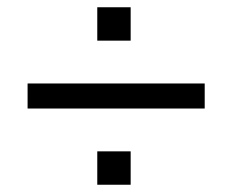

<svg xmlns="http://www.w3.org/2000/svg" viewBox="-20 -551 640 529"><path d="M56 -252V-321H544V-252ZM248 -42V-134H340V-42ZM248 -439V-531H340V-439Z"/></svg>

Font: Nunito Sans 12pt ExtraLight 11pt Medium
Style: Regular
Weight: 500
Version: Version 3.101;gftools[0.9.27]